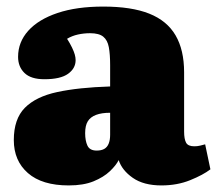

<svg xmlns="http://www.w3.org/2000/svg" viewBox="-20 -550 660 584"><path d="M189 14Q108 14 65 -23.5Q22 -61 22 -124Q22 -188 55.5 -222Q89 -256 154 -270Q219 -284 315 -287V-352Q315 -385 311 -406.5Q307 -428 294 -438.5Q281 -449 254 -449Q235 -449 217 -445Q199 -441 184 -432Q193 -418 199 -405.5Q205 -393 207.5 -384Q210 -375 210 -367Q210 -342 187 -325.5Q164 -309 115 -309Q74 -309 54.5 -328Q35 -347 35 -377Q35 -422 66 -456.5Q97 -491 155 -510.5Q213 -530 294 -530Q380 -530 434 -508.5Q488 -487 514 -442.5Q540 -398 540 -330V-150Q540 -127 546 -116Q552 -105 571 -105Q580 -105 588.5 -107Q597 -109 604 -111L620 -35Q598 -18 558.5 -2Q519 14 471 14Q417 14 384 -9Q351 -32 341 -63Q333 -47 314 -29Q295 -11 264.5 1.5Q234 14 189 14ZM274 -92Q288 -92 297 -97Q306 -102 310.5 -113Q315 -124 315 -140V-207Q289 -207 272 -200.5Q255 -194 247 -181Q239 -168 239 -145Q239 -122 246 -107Q253 -92 274 -92Z"/></svg>

Font: Literata Black
Style: Regular
Weight: 900
Designer: Latin by Veronika Burian and Jose Scaglione. Greek by Irene Vlachou. Cyrillic by Vera Evstafieva.
Foundry: TypeTogether
Version: Version 3.103;gftools[0.9.29]